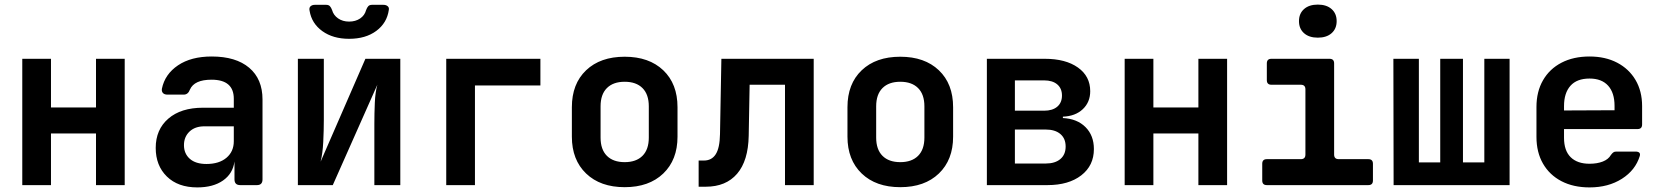

<svg xmlns="http://www.w3.org/2000/svg" viewBox="-20 -806 7240 836"><path d="M77 0V-550H202V-338H398V-550H523V0H398V-225H202V0Z M839 10Q755 10 706.5 -37.5Q658 -85 658 -162Q658 -242 713 -289.5Q768 -337 864 -337H998V-376Q998 -459 901 -459Q826 -459 807 -416Q799 -394 780 -394H709Q696 -394 689.5 -401Q683 -408 685 -420Q698 -483 755 -521.5Q812 -560 902 -560Q1007 -560 1065 -511Q1123 -462 1123 -373V-25Q1123 0 1099 0H1026Q1001 0 1001 -25V-103Q994 -50 951 -20Q908 10 839 10ZM879 -92Q934 -92 966 -119Q998 -146 998 -191V-256H870Q829 -256 805 -233Q781 -210 781 -174Q781 -137 806.5 -114.5Q832 -92 879 -92Z M1277 0V-550H1390V-284Q1390 -239 1387.5 -188.5Q1385 -138 1376 -102L1571 -550H1723V0H1610V-267Q1610 -311 1612 -358Q1614 -405 1623 -437L1429 0ZM1500 -637Q1430 -637 1383.5 -670.5Q1337 -704 1328 -759Q1325 -772 1332 -778.5Q1339 -785 1351 -785H1400Q1411 -785 1416.5 -779Q1422 -773 1426 -762Q1432 -740 1452 -726Q1472 -712 1500 -712Q1528 -712 1548 -725.5Q1568 -739 1574 -762Q1578 -773 1583.5 -779Q1589 -785 1600 -785H1649Q1661 -785 1668 -779Q1675 -773 1673 -763Q1665 -706 1618.5 -671.5Q1572 -637 1500 -637Z M1923 0V-550H2333V-434H2048V0Z M2700 9Q2594 9 2532 -50.5Q2470 -110 2470 -211V-339Q2470 -441 2532 -500Q2594 -559 2700 -559Q2806 -559 2868 -500Q2930 -441 2930 -339V-211Q2930 -110 2868 -50.5Q2806 9 2700 9ZM2700 -100Q2750 -100 2777.5 -127.5Q2805 -155 2805 -207V-343Q2805 -395 2777.5 -422.5Q2750 -450 2700 -450Q2650 -450 2622.5 -422.5Q2595 -395 2595 -343V-207Q2595 -155 2622.5 -127.5Q2650 -100 2700 -100Z M3022 7V-107H3045Q3079 -107 3096.5 -134.5Q3114 -162 3115 -222L3121 -550H3523V0H3398V-437H3244L3240 -215Q3238 -106 3189.5 -49.5Q3141 7 3053 7Z M3900 9Q3794 9 3732 -50.5Q3670 -110 3670 -211V-339Q3670 -441 3732 -500Q3794 -559 3900 -559Q4006 -559 4068 -500Q4130 -441 4130 -339V-211Q4130 -110 4068 -50.5Q4006 9 3900 9ZM3900 -100Q3950 -100 3977.5 -127.5Q4005 -155 4005 -207V-343Q4005 -395 3977.5 -422.5Q3950 -450 3900 -450Q3850 -450 3822.5 -422.5Q3795 -395 3795 -343V-207Q3795 -155 3822.5 -127.5Q3850 -100 3900 -100Z M4277 0V-550H4529Q4620 -550 4673.5 -512Q4727 -474 4727 -409Q4727 -361 4694.5 -330.5Q4662 -300 4608 -298V-292Q4670 -289 4706.5 -252.5Q4743 -216 4743 -157Q4743 -85 4688 -42.5Q4633 0 4541 0ZM4399 -324H4526Q4563 -324 4583.5 -341.5Q4604 -359 4604 -390Q4604 -421 4583.5 -438.5Q4563 -456 4526 -456H4399ZM4399 -94H4533Q4574 -94 4597 -113.5Q4620 -133 4620 -168Q4620 -203 4597 -222.5Q4574 -242 4533 -242H4399Z M4877 0V-550H5002V-338H5198V-550H5323V0H5198V-225H5002V0Z M5496 0Q5476 0 5476 -20V-93Q5476 -113 5496 -113H5644Q5664 -113 5664 -133V-417Q5664 -437 5644 -437H5516Q5496 -437 5496 -457V-530Q5496 -550 5516 -550H5769Q5789 -550 5789 -530V-133Q5789 -113 5809 -113H5938Q5958 -113 5958 -93V-20Q5958 0 5938 0ZM5718 -642Q5680 -642 5658 -661.5Q5636 -681 5636 -714Q5636 -747 5658 -766.5Q5680 -786 5718 -786Q5756 -786 5778 -766.5Q5800 -747 5800 -714Q5800 -681 5778 -661.5Q5756 -642 5718 -642Z M6048 0 6047 -550H6158V-99H6251V-550H6350V-99H6443V-550H6553V0Z M6901 10Q6831 10 6779 -17Q6727 -44 6698.5 -93.5Q6670 -143 6670 -210V-340Q6670 -407 6698.5 -456.5Q6727 -506 6779 -533Q6831 -560 6901 -560Q6970 -560 7021.5 -533Q7073 -506 7101.5 -457.5Q7130 -409 7130 -344V-264Q7130 -244 7110 -244H6790V-206Q6790 -150 6819 -121.5Q6848 -93 6901 -93Q6934 -93 6958.5 -102.5Q6983 -112 6994 -131Q6999 -138 7004 -142Q7009 -146 7017 -146H7101Q7125 -146 7120 -127Q7101 -65 7042 -27.5Q6983 10 6901 10ZM6790 -344V-325L7010 -326V-345Q7010 -402 6982 -433Q6954 -464 6901 -464Q6846 -464 6818 -432.5Q6790 -401 6790 -344Z"/></svg>

Font: Pitagon Sans Mono
Style: Bold
Weight: 700
Monospace: yes
Designer: Travis Tran
Foundry: Pitagon
Version: Version 1.001; ttfautohint (v1.8.4.7-5d5b);gftools[0.9.26]